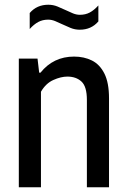

<svg xmlns="http://www.w3.org/2000/svg" viewBox="-20 -791 536 811"><path d="M59.5 0V-543.5H138.5L145.5 -484H151Q205.5 -552 293 -552Q335 -552 368.2 -535.5Q401.5 -519 421 -480.2Q440.5 -441.5 440.5 -375.5V0H347V-369Q347 -425.5 324.2 -446.5Q301.5 -467.5 264.5 -467.5Q237.5 -467.5 205.5 -453.2Q173.5 -439 153 -403.5V0ZM317 -665.5Q296.5 -665.5 278.2 -673Q260 -680.5 243 -688.5Q227.5 -696 212.8 -702Q198 -708 183.5 -708Q160 -708 141.8 -698.2Q123.5 -688.5 105.5 -668.5V-736Q135.5 -771 184 -771Q204.5 -771 222.8 -763.5Q241 -756 258 -748Q273.5 -740.5 288.2 -734.5Q303 -728.5 317.5 -728.5Q341 -728.5 359.2 -738.2Q377.5 -748 395.5 -768V-700.5Q365.5 -665.5 317 -665.5Z"/></svg>

Font: Encode Sans Condensed Medium
Style: Regular
Weight: 500
Width: 3
Designer: Multiple Designers
Foundry: Impallari Type
Version: Version 3.000; ttfautohint (v1.8.3) -l 8 -r 50 -G 200 -x 14 